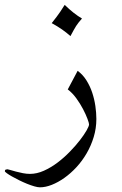

<svg xmlns="http://www.w3.org/2000/svg" viewBox="-108 -612 507 796"><path d="M160.2 -591.8Q179.7 -572.8 197.5 -558.8Q215.3 -544.9 231.9 -535.2Q223.6 -525.9 218 -518.8Q212.4 -511.7 207.5 -504.2Q202.6 -496.6 197.3 -486.8Q191.9 -477.1 184.1 -462.4Q168 -476.6 149.7 -489.5Q131.3 -502.4 106.4 -516.1Q129.4 -544.9 141.6 -563Q153.8 -581.1 160.2 -591.8ZM213.9 -318.4Q235.4 -302.7 250.2 -279.1Q265.1 -255.4 274.2 -228.3Q283.2 -201.2 287.4 -172.6Q291.5 -144 291.5 -118.7Q291.5 -80.1 280.5 -43.9Q269.5 -7.8 251.2 23.7Q232.9 55.2 209 81.1Q185.1 106.9 158.9 125.5Q132.8 144 106.7 154.3Q80.6 164.6 57.6 164.6Q48.3 164.6 33.9 160.4Q19.5 156.2 3.4 149.7Q-12.7 143.1 -29.1 135Q-45.4 127 -58.3 119.6Q-71.3 112.3 -79.6 106.2Q-87.9 100.1 -87.9 97.7Q-87.9 92.3 -84 91.1Q-80.1 89.8 -77.1 89.8Q-74.7 89.8 -64.9 92.8Q-55.2 95.7 -41.7 99.4Q-28.3 103 -12.9 106Q2.4 108.9 16.1 108.9Q44.9 108.9 74.2 95.7Q103.5 82.5 130.6 62Q157.7 41.5 181.6 16.8Q205.6 -7.8 223.1 -30.5Q240.7 -53.2 251 -71.3Q261.2 -89.4 261.2 -96.2Q261.2 -101.6 254.6 -119.4Q248 -137.2 236.3 -159.7Q224.6 -182.1 208.3 -204.6Q191.9 -227.1 172.9 -241.2Z"/></svg>

Font: HM XNiloofar
Style: Regular
Weight: 400
Designer: Hossein Movahhedian
Version: Version 2.8, 2015